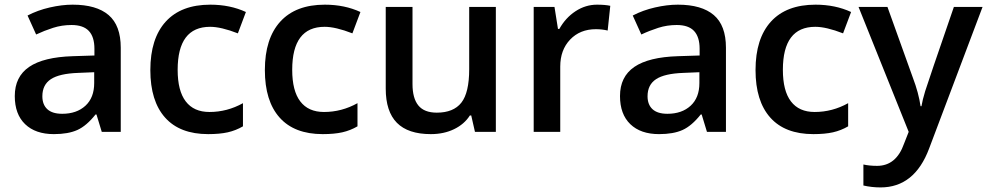

<svg xmlns="http://www.w3.org/2000/svg" viewBox="-20 -570 4268 830"><path d="M419.9 0 397 -75.2H393.1Q354 -25.9 314.5 -8.1Q274.9 9.8 212.9 9.8Q133.3 9.8 88.6 -33.2Q43.9 -76.2 43.9 -154.8Q43.9 -238.3 106 -280.8Q168 -323.2 294.9 -327.1L388.2 -330.1V-358.9Q388.2 -410.6 364 -436.3Q339.8 -461.9 289.1 -461.9Q247.6 -461.9 209.5 -449.7Q171.4 -437.5 136.2 -420.9L99.1 -502.9Q143.1 -525.9 195.3 -537.8Q247.6 -549.8 293.9 -549.8Q397 -549.8 449.5 -504.9Q502 -460 502 -363.8V0ZM249 -78.1Q311.5 -78.1 349.4 -113Q387.2 -147.9 387.2 -210.9V-257.8L317.9 -254.9Q236.8 -252 200 -227.8Q163.1 -203.6 163.1 -153.8Q163.1 -117.7 184.6 -97.9Q206.1 -78.1 249 -78.1Z M879.9 9.8Q757.3 9.8 693.6 -61.8Q629.9 -133.3 629.9 -267.1Q629.9 -403.3 696.5 -476.6Q763.2 -549.8 889.2 -549.8Q974.6 -549.8 1043 -518.1L1008.3 -425.8Q935.5 -454.1 888.2 -454.1Q748 -454.1 748 -268.1Q748 -177.2 783 -131.6Q817.9 -85.9 885.3 -85.9Q961.9 -85.9 1030.3 -124V-23.9Q999.5 -5.9 964.6 2Q929.7 9.8 879.9 9.8Z M1375 9.8Q1252.4 9.8 1188.7 -61.8Q1125 -133.3 1125 -267.1Q1125 -403.3 1191.7 -476.6Q1258.3 -549.8 1384.3 -549.8Q1469.7 -549.8 1538.1 -518.1L1503.4 -425.8Q1430.7 -454.1 1383.3 -454.1Q1243.2 -454.1 1243.2 -268.1Q1243.2 -177.2 1278.1 -131.6Q1313 -85.9 1380.4 -85.9Q1457 -85.9 1525.4 -124V-23.9Q1494.6 -5.9 1459.7 2Q1424.8 9.8 1375 9.8Z M2033.2 0 2017.1 -70.8H2011.2Q1987.3 -33.2 1943.1 -11.7Q1898.9 9.8 1842.3 9.8Q1744.1 9.8 1695.8 -39.1Q1647.5 -87.9 1647.5 -187V-540H1763.2V-207Q1763.2 -145 1788.6 -114Q1814 -83 1868.2 -83Q1940.4 -83 1974.4 -126.2Q2008.3 -169.4 2008.3 -271V-540H2123.5V0Z M2561 -549.8Q2595.7 -549.8 2618.2 -544.9L2606.9 -438Q2582.5 -443.8 2556.2 -443.8Q2487.3 -443.8 2444.6 -398.9Q2401.9 -354 2401.9 -282.2V0H2287.1V-540H2377L2392.1 -444.8H2397.9Q2424.8 -493.2 2468 -521.5Q2511.2 -549.8 2561 -549.8Z M3036.1 0 3013.2 -75.2H3009.3Q2970.2 -25.9 2930.7 -8.1Q2891.1 9.8 2829.1 9.8Q2749.5 9.8 2704.8 -33.2Q2660.2 -76.2 2660.2 -154.8Q2660.2 -238.3 2722.2 -280.8Q2784.2 -323.2 2911.1 -327.1L3004.4 -330.1V-358.9Q3004.4 -410.6 2980.2 -436.3Q2956.1 -461.9 2905.3 -461.9Q2863.8 -461.9 2825.7 -449.7Q2787.6 -437.5 2752.4 -420.9L2715.3 -502.9Q2759.3 -525.9 2811.5 -537.8Q2863.8 -549.8 2910.2 -549.8Q3013.2 -549.8 3065.7 -504.9Q3118.2 -460 3118.2 -363.8V0ZM2865.2 -78.1Q2927.7 -78.1 2965.6 -113Q3003.4 -147.9 3003.4 -210.9V-257.8L2934.1 -254.9Q2853 -252 2816.2 -227.8Q2779.3 -203.6 2779.3 -153.8Q2779.3 -117.7 2800.8 -97.9Q2822.3 -78.1 2865.2 -78.1Z M3496.1 9.8Q3373.5 9.8 3309.8 -61.8Q3246.1 -133.3 3246.1 -267.1Q3246.1 -403.3 3312.7 -476.6Q3379.4 -549.8 3505.4 -549.8Q3590.8 -549.8 3659.2 -518.1L3624.5 -425.8Q3551.8 -454.1 3504.4 -454.1Q3364.3 -454.1 3364.3 -268.1Q3364.3 -177.2 3399.2 -131.6Q3434.1 -85.9 3501.5 -85.9Q3578.1 -85.9 3646.5 -124V-23.9Q3615.7 -5.9 3580.8 2Q3545.9 9.8 3496.1 9.8Z M3691.4 -540H3816.4L3926.3 -233.9Q3951.2 -168.5 3959.5 -110.8H3963.4Q3967.8 -137.7 3979.5 -176Q3991.2 -214.4 4103.5 -540H4227.5L3996.6 71.8Q3933.6 240.2 3786.6 240.2Q3748.5 240.2 3712.4 231.9V141.1Q3738.3 147 3771.5 147Q3854.5 147 3888.2 50.8L3908.2 0Z"/></svg>

Font: f0_1792           
Style: Regular
Weight: 600
Foundry: Ascender Corporation
Version: Version 1.10